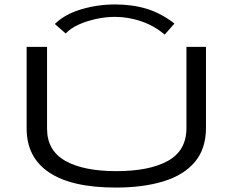

<svg xmlns="http://www.w3.org/2000/svg" viewBox="-20 -834 1040 865"><path d="M502 11Q303 11 201.5 -57Q100 -125 100 -255V-623H192V-254Q192 -156 274 -109.5Q356 -63 504 -63Q654 -63 737 -109.5Q820 -156 820 -257V-623H908V-258Q908 -164 858 -104.5Q808 -45 716.5 -17Q625 11 502 11ZM276 -683 227 -726Q272 -770 346 -792Q420 -814 498 -814Q576 -814 640.5 -794.5Q705 -775 766 -728L722 -678Q675 -718 616.5 -738Q558 -758 498 -758Q458 -758 415 -749Q372 -740 335 -723.5Q298 -707 276 -683Z"/></svg>

Font: Inconsolata UltraExpanded Thin
Style: Regular
Weight: 100
Width: 9
Monospace: yes
Designer: Raph Levien, Cyreal, Brenton Simpson
Foundry: Raph Levien, Cyreal, Google
Version: Version 3.100; ttfautohint (v1.8.4.7-5d5b)